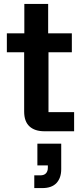

<svg xmlns="http://www.w3.org/2000/svg" viewBox="-20 -670 418 980"><path d="M206.7 0Q157.5 0 130.4 -25Q103.3 -50 103.3 -100.8V-403.3H15V-500H104.2V-650H225.8V-500H346.7V-403.3H227.5V-97.5H358.3V0ZM155 290V225H185.8Q205 225 214.6 214.6Q224.2 204.2 224.2 186.7V174.2H170.8V63.3H292.5V193.3Q292.5 238.3 268.3 264.2Q244.2 290 195.8 290Z"/></svg>

Font: Funnel Display SemiBold
Style: Regular
Weight: 600
Designer: NORD ID, Kristian Moeller
Foundry: Dicotype
Version: Version 1.000